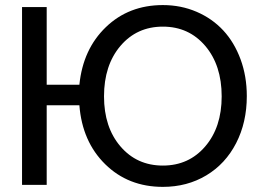

<svg xmlns="http://www.w3.org/2000/svg" viewBox="-20 -729 1051 757"><path d="M66.9 0V-701.2H164.1V-395H293Q307.1 -535.2 397.5 -622.1Q487.8 -709 622.1 -709Q693.8 -709 755.4 -682.4Q816.9 -655.8 860.4 -608.9Q903.8 -562 928.5 -495.1Q953.1 -428.2 953.1 -350.1Q953.1 -246.6 911.1 -164.8Q869.1 -83 793.5 -37.6Q717.8 7.8 622.1 7.8Q485.8 7.8 395 -81.3Q304.2 -170.4 293 -314H164.1V0ZM854 -349.1Q854 -471.7 789.3 -547.9Q724.6 -624 622.1 -624Q519.5 -624 454.8 -547.9Q390.1 -471.7 390.1 -349.1Q390.1 -227.5 454.8 -151.9Q519.5 -76.2 622.1 -76.2Q724.6 -76.2 789.3 -151.9Q854 -227.5 854 -349.1Z"/></svg>

Font: LT Superior Med
Style: Regular
Weight: 500
Designer: Daniel Lyons
Foundry: LyonsType
Version: Version 1.000